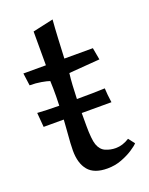

<svg xmlns="http://www.w3.org/2000/svg" viewBox="-122 -675 584 753"><g transform="rotate(-20 170.0 -298.5)"><path d="M195 13Q140 13 115.5 -16.5Q91 -46 91 -99Q91 -114 92 -130Q93 -146 96 -184Q97 -194 97.5 -204.5Q98 -215 99 -226H15L10 -286Q26 -285 50 -284Q74 -283 101 -283Q102 -302 102 -320Q102 -337 102 -353.5Q102 -370 101 -386Q90 -390 67.5 -394Q45 -398 19 -398L12 -450H106V-591L192 -610Q189 -574 187 -533Q185 -492 183 -450H302L311 -400L182 -390Q179 -367 177.5 -340Q176 -313 175 -284Q210 -284 241 -284.5Q272 -285 292 -286Q293 -270 294 -258Q295 -246 298 -226H174Q174 -213 174 -199Q174 -185 174 -171Q174 -146 176 -125Q178 -104 182 -93Q191 -68 211 -59.5Q231 -51 253 -51Q282 -51 310 -69L330 -43Q322 -34 302 -21Q282 -8 254.5 2.5Q227 13 195 13Z"/></g></svg>

Font: Maname
Style: Regular
Weight: 400
Designer: Pathum Egodawatta
Foundry: mooniak
Version: Version 1.000; ttfautohint (v1.8.4.7-5d5b)